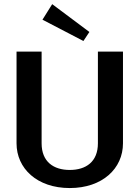

<svg xmlns="http://www.w3.org/2000/svg" viewBox="-20 -902 682 938"><path d="M187.5 -805.8 387.5 -701.7 416.7 -745.8 235 -881.7ZM60.8 -201.7C60.8 -79.2 160.8 16.7 320.8 16.7C480.8 16.7 580.8 -79.2 580.8 -201.7V-650H458.3V-201.7C458.3 -111.7 400 -71.7 320.8 -71.7C241.7 -71.7 183.3 -111.7 183.3 -201.7V-650H60.8Z"/></svg>

Font: Boon SemiBold
Style: Regular
Weight: 600
Designer: Sungsit Sawaiwan
Foundry: FontUni
Version: Version 2.0